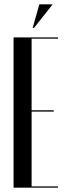

<svg xmlns="http://www.w3.org/2000/svg" viewBox="-20 -873 313 893"><path d="M250 -699V-693H127V-360H230V-354H127V-6H250V0H43V-699ZM132 -743 163 -853H225L138 -743Z"/></svg>

Font: Moniqa SemBd Narrow Display
Style: Regular
Weight: 600
Width: 4
Designer: Rajesh Rajput
Foundry: Rajesh Rajput
Version: Version 1.000